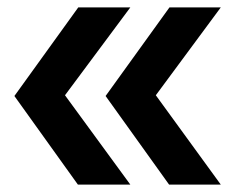

<svg xmlns="http://www.w3.org/2000/svg" viewBox="-20 -540 640 520"><path d="M578 -40H438L266 -280L439 -520H578L402 -282ZM333 -40H191L19 -280L192 -520H333L156 -282Z"/></svg>

Font: Maple Mono
Style: Bold Italic
Weight: 700
Italic angle: -10°
Monospace: yes
Designer: subframe7536
Version: Version 7.000